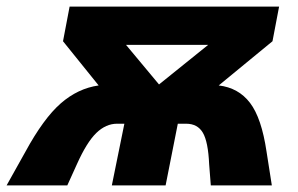

<svg xmlns="http://www.w3.org/2000/svg" viewBox="-71 -562 902 582"><path d="M755 -437 592 -303Q652 -296 687 -250Q722 -204 737 -102L753 0H568L563 -64Q560 -132 544 -159.5Q528 -187 493 -187H468L431 0H268L306 -187H284Q250 -187 221 -159Q192 -131 162 -64L133 0H-51L6 -102Q61 -203 113 -248.5Q165 -294 228 -303L120 -437L140 -542H775ZM311 -426 411 -306 560 -426Z"/></svg>

Font: Montserrat Alternates ExtraBold
Style: Italic
Weight: 800
Italic angle: -11.3°
Designer: Julieta Ulanovsky
Foundry: Julieta Ulanovsky
Version: Version 7.200